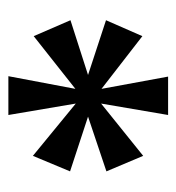

<svg xmlns="http://www.w3.org/2000/svg" viewBox="-1 -800 431 470"><g transform="rotate(-90 215.0 -564.5)"><path d="M169 -369H263L233 -532L362 -432L401 -521L267 -565L401 -608L362 -698L233 -596L264 -760H169L197 -595L69 -700L31 -609L165 -565L31 -520L69 -430L197 -533Z"/></g></svg>

Font: Noto Serif Bengali Condensed
Style: Bold
Weight: 700
Width: 3
Designer: Juan Bruce, Universal Thirst, Indian Type Foundry and the Monotype Design Team.
Foundry: Monotype Imaging Inc.
Version: Version 2.003